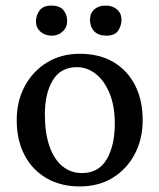

<svg xmlns="http://www.w3.org/2000/svg" viewBox="-20 -660 572 689"><path d="M266 9Q198 9 147 -20.5Q96 -50 68 -103.5Q40 -157 40 -229Q40 -297 69 -351Q98 -405 149 -436Q200 -467 266 -467Q337 -467 387.5 -437Q438 -407 465 -353.5Q492 -300 492 -229Q492 -161 463.5 -107Q435 -53 384.5 -22Q334 9 266 9ZM274 -39Q334 -39 363 -88.5Q392 -138 392 -217Q392 -279 373.5 -324.5Q355 -370 324 -394.5Q293 -419 256 -419Q198 -419 169.5 -372Q141 -325 141 -250Q141 -183 157.5 -135.5Q174 -88 204 -63.5Q234 -39 274 -39ZM362 -532Q333 -532 318 -548Q303 -564 303 -589Q303 -613 318.5 -626.5Q334 -640 359 -640Q384 -640 400 -626Q416 -612 416 -589Q416 -568 404 -550Q392 -532 362 -532ZM166 -532Q141 -532 125 -546.5Q109 -561 109 -583Q109 -605 122 -622.5Q135 -640 164 -640Q194 -640 207.5 -624Q221 -608 221 -585Q221 -562 205 -547Q189 -532 166 -532Z"/></svg>

Font: Vollkorn
Style: Regular
Weight: 400
Designer: Friedrich Althausen
Foundry: Friedrich Althausen
Version: Version 5.001